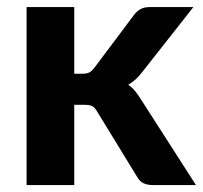

<svg xmlns="http://www.w3.org/2000/svg" viewBox="-20 -536 588 556"><path d="M195 -515.5V-322.5H218Q231 -322.5 238.5 -326.2Q246 -330 253.5 -340L367.5 -492Q376 -503.5 386.8 -509.5Q397.5 -515.5 414 -515.5H540L392 -327.5Q374.5 -304 351.5 -290.5Q363 -282.5 371.5 -272Q380 -261.5 388 -248.5L547.5 0H423.5Q407.5 0 396 -5.2Q384.5 -10.5 377 -24L261 -213.5Q254 -225.5 246.5 -229Q239 -232.5 224 -232.5H195V0H57V-515.5Z"/></svg>

Font: Lato
Style: Regular
Weight: 800
Designer: Lukasz Dziedzic with Adam Twardoch and Botio Nikoltchev
Foundry: tyPoland Lukasz Dziedzic
Version: Version 2.015; 2015-08-06; http://www.latofonts.com/; ttfaut